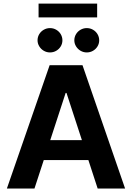

<svg xmlns="http://www.w3.org/2000/svg" viewBox="-20 -1081 758 1101"><path d="M19.5 0 264.6 -707H453.1L697.3 0H540L486.8 -163.1H231L177.7 0ZM449.7 -277.3 361.3 -547.9H356.4L268.1 -277.3ZM195.3 -849.6Q195.3 -868.7 204.8 -884.8Q214.4 -900.9 231 -910.4Q247.6 -919.9 266.6 -919.9Q286.1 -919.9 302.5 -910.4Q318.8 -900.9 328.4 -884.8Q337.9 -868.7 337.9 -849.6Q337.9 -831.1 328.4 -815.2Q318.8 -799.3 302.5 -789.8Q286.1 -780.3 266.6 -780.3Q247.6 -780.3 231.2 -789.8Q214.8 -799.3 205.1 -815.4Q195.3 -831.5 195.3 -849.6ZM406.2 -849.6Q406.2 -868.7 415.8 -884.8Q425.3 -900.9 441.9 -910.4Q458.5 -919.9 477.5 -919.9Q497.1 -919.9 513.4 -910.4Q529.8 -900.9 539.3 -884.8Q548.8 -868.7 548.8 -849.6Q548.8 -831.1 539.3 -815.2Q529.8 -799.3 513.4 -789.8Q497.1 -780.3 477.5 -780.3Q458.5 -780.3 442.1 -789.8Q425.8 -799.3 416 -815.4Q406.2 -831.5 406.2 -849.6ZM537.1 -981.4H201.2V-1060.5H537.1Z"/></svg>

Font: Pretendard JP
Style: Bold
Weight: 700
Designer: Base glyphs from Inter by Rasmus Andersson; Hangeul glyphs from Noto Sans CJK(Source Han Sans) by Jang Soo-young and Kan
Foundry: Kil Hyung-jin
Version: Version 1.309